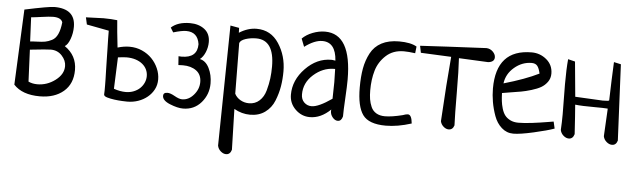

<svg xmlns="http://www.w3.org/2000/svg" viewBox="-50 -721 3942 1192"><g transform="rotate(5 1921.0 -124.5)"><path d="M61.5 -501Q212.9 -533.2 246.1 -533.2Q377 -533.2 377 -420.9Q377 -381.8 363.8 -345.2Q350.6 -308.6 331.1 -296.9Q407.2 -245.1 407.2 -154.3Q407.2 -68.4 351.1 -20.5Q294.9 27.3 203.1 27.3Q93.8 27.3 40 -31.2ZM117.2 -255.9 126 -57.6Q150.4 -45.9 181.6 -45.9Q242.2 -45.9 293 -84Q343.8 -122.1 343.8 -172.9Q343.8 -208 316.4 -237.8Q289.1 -267.6 247.1 -267.6Q222.7 -267.6 117.2 -255.9ZM107.4 -457 114.3 -306.6Q128.9 -308.6 159.2 -309.6Q189.5 -310.5 208 -314Q226.6 -317.4 249 -328.6Q271.5 -339.8 284.7 -368.2Q297.9 -396.5 302.7 -442.4Q293 -471.7 243.2 -471.7Q220.7 -471.7 172.9 -464.8Q125 -458 107.4 -457Z M456.1 -442.4 446.3 -486.3 555.7 -490.2Q581.1 -490.2 602.5 -488.8Q624 -487.3 641.6 -485.4Q643.6 -454.1 647.9 -412.1Q652.3 -370.1 658.2 -316.4Q697.3 -328.1 732.4 -328.1Q774.4 -328.1 810.5 -312Q846.7 -295.9 872.1 -269.5Q897.5 -243.2 912.1 -209.5Q926.8 -175.8 926.8 -140.6Q926.8 -106.4 912.1 -78.6Q897.5 -50.8 872.6 -30.3Q847.7 -9.8 815.4 1.5Q783.2 12.7 747.1 12.7Q739.3 12.7 715.8 11.7Q692.4 10.7 667 7.3Q641.6 3.9 621.6 -2Q601.6 -7.8 600.6 -18.6Q601.6 -28.3 601.6 -43Q601.6 -57.6 601.6 -77.1Q601.6 -88.9 601.1 -113.3Q600.6 -137.7 599.6 -168.5Q598.6 -199.2 598.1 -234.4Q597.7 -269.5 596.7 -303.2Q595.7 -336.9 595.2 -366.7Q594.7 -396.5 594.7 -416ZM666 -255.9 658.2 -59.6Q697.3 -45.9 732.4 -45.9Q759.8 -45.9 782.7 -55.2Q805.7 -64.5 821.3 -79.6Q836.9 -94.7 845.7 -114.3Q854.5 -133.8 854.5 -155.3Q854.5 -176.8 845.7 -195.8Q836.9 -214.8 819.3 -229.5Q801.8 -244.1 776.4 -252.4Q751 -260.7 718.8 -260.7Q708 -260.7 694.8 -259.3Q681.6 -257.8 666 -255.9Z M1043.9 -241.2 1040 -295.9Q1043 -295.9 1049.3 -295.4Q1055.7 -294.9 1058.6 -294.9Q1157.2 -294.9 1157.2 -380.9Q1146.5 -456.1 1074.2 -456.1Q1046.9 -456.1 994.1 -440.4L976.6 -468.8Q1017.6 -506.8 1093.8 -506.8Q1147.5 -506.8 1183.6 -479.5Q1219.7 -452.1 1219.7 -399.4Q1219.7 -367.2 1207 -336.4Q1194.3 -305.7 1173.8 -290Q1210.9 -282.2 1231.9 -239.7Q1252.9 -197.3 1252.9 -144.5Q1252.9 -76.2 1209 -25.4Q1165 25.4 1095.7 25.4Q1061.5 25.4 1013.7 5.9Q965.8 -13.7 965.8 -43Q965.8 -63.5 992.2 -63.5Q1009.8 -63.5 1038.1 -47.4Q1066.4 -31.2 1085 -31.2Q1126 -31.2 1157.2 -67.4Q1188.5 -103.5 1188.5 -147.5Q1188.5 -194.3 1155.8 -218.3Q1123 -242.2 1072.3 -242.2Q1052.7 -242.2 1043.9 -241.2Z M1344.7 -513.7 1399.4 -503.9Q1399.4 -483.4 1400.4 -473.6Q1454.1 -507.8 1508.8 -507.8Q1597.7 -507.8 1647.5 -431.6Q1697.3 -355.5 1697.3 -258.8Q1697.3 -210 1689.9 -165.5Q1682.6 -121.1 1664.1 -74.7Q1645.5 -28.3 1606.9 -0.5Q1568.4 27.3 1513.7 27.3Q1461.9 27.3 1414.1 0Q1418 170.9 1420.9 253.9Q1412.1 284.2 1386.7 284.2Q1369.1 284.2 1353 270Q1336.9 255.9 1333 235.4ZM1408.2 -410.2 1411.1 -94.7Q1422.9 -71.3 1447.3 -57.1Q1471.7 -43 1501 -43Q1539.1 -43 1565.9 -67.4Q1592.8 -91.8 1604 -132.3Q1615.2 -172.9 1619.6 -208Q1624 -243.2 1624 -282.2Q1624 -448.2 1511.7 -448.2Q1475.6 -448.2 1444.8 -438Q1414.1 -427.7 1408.2 -410.2Z M1811.5 -421.9 1792 -471.7Q1817.4 -497.1 1856.4 -512.2Q1895.5 -527.3 1933.6 -527.3Q2098.6 -527.3 2098.6 -242.2Q2098.6 -203.1 2094.2 -127Q2089.8 -50.8 2089.8 -12.7Q2082 17.6 2059.6 17.6Q2042 17.6 2027.3 0Q2012.7 -17.6 2012.7 -39.1Q2012.7 -45.9 2013.7 -48.8Q1953.1 9.8 1884.8 9.8Q1833 9.8 1794.4 -27.8Q1755.9 -65.4 1755.9 -119.1Q1755.9 -210 1826.7 -283.2Q1897.5 -356.4 1987.3 -356.4Q1991.2 -356.4 1995.1 -356Q1999 -355.5 2004.4 -354.5Q2009.8 -353.5 2012.7 -353.5Q2004.9 -467.8 1921.9 -467.8Q1873 -467.8 1811.5 -421.9ZM2015.6 -116.2Q2017.6 -184.6 2017.6 -219.7Q2017.6 -249 2015.6 -301.8H2007.8Q1938.5 -300.8 1881.3 -250Q1824.2 -199.2 1824.2 -127Q1824.2 -95.7 1843.3 -77.1Q1862.3 -58.6 1889.6 -58.6Q1932.6 -58.6 2015.6 -116.2Z M2506.8 -484.4 2502 -442.4Q2460.9 -448.2 2431.6 -448.2Q2364.3 -448.2 2320.3 -407.7Q2276.4 -367.2 2260.3 -312Q2244.1 -256.8 2244.1 -189.5Q2244.1 -158.2 2248 -133.8Q2252 -109.4 2262.2 -85.9Q2272.5 -62.5 2294.4 -49.3Q2316.4 -36.1 2348.6 -36.1Q2391.6 -36.1 2458 -52.7Q2478.5 -60.5 2490.2 -60.5Q2513.7 -60.5 2518.6 -5.9Q2432.6 21.5 2359.4 21.5Q2252.9 21.5 2215.3 -30.8Q2177.7 -83 2177.7 -200.2Q2177.7 -268.6 2187 -319.8Q2196.3 -371.1 2219.7 -415.5Q2243.2 -460 2287.6 -483.4Q2332 -506.8 2396.5 -506.8Q2468.8 -506.8 2506.8 -484.4Z M2537.1 -448.2 2528.3 -491.2Q2659.2 -499 2940.4 -512.7Q2963.9 -511.7 2980.5 -495.1Q2997.1 -478.5 2997.1 -460Q2997.1 -430.7 2958 -426.8L2775.4 -435.5Q2780.3 -362.3 2780.8 -222.2Q2781.2 -82 2784.2 -17.6Q2775.4 10.7 2750 10.7Q2733.4 10.7 2717.8 -2.9Q2702.1 -16.6 2698.2 -36.1Q2711.9 -276.4 2726.6 -439.5Z M3395.5 -94.7 3405.3 -51.8Q3362.3 -36.1 3277.8 -17.1Q3193.4 2 3152.3 2Q3110.4 2 3079.1 -25.9Q3047.9 -53.7 3032.2 -97.2Q3016.6 -140.6 3009.3 -183.1Q3002 -225.6 3002 -266.6Q3002 -510.7 3222.7 -510.7Q3275.4 -510.7 3315.4 -477.1Q3355.5 -443.4 3355.5 -389.6Q3355.5 -360.4 3339.4 -337.9Q3323.2 -315.4 3300.3 -302.2Q3277.3 -289.1 3241.7 -278.3Q3206.1 -267.6 3178.7 -262.7Q3151.4 -257.8 3113.3 -252Q3075.2 -246.1 3060.5 -243.2Q3061.5 -214.8 3064 -193.4Q3066.4 -171.9 3073.7 -147Q3081.1 -122.1 3093.3 -106Q3105.5 -89.8 3127 -79.1Q3148.4 -68.4 3177.7 -68.4Q3212.9 -68.4 3263.7 -74.7Q3314.5 -81.1 3354 -87.9Q3393.6 -94.7 3395.5 -94.7ZM3064.5 -303.7Q3197.3 -341.8 3282.2 -383.8Q3275.4 -416 3263.7 -430.7Q3252 -445.3 3228.5 -445.3Q3168.9 -445.3 3120.6 -404.3Q3072.3 -363.3 3064.5 -303.7Z M3736.3 -495.1 3780.3 -485.4 3802.7 -11.7Q3793.9 17.6 3768.6 17.6Q3751 17.6 3734.4 3.4Q3717.8 -10.7 3713.9 -31.2Q3713.9 -34.2 3722.7 -196.3V-204.1Q3695.3 -206.1 3641.6 -206.1Q3560.5 -206.1 3519.5 -210.9Q3524.4 -154.3 3532.2 -28.3Q3523.4 2 3498 2Q3480.5 2 3464.4 -12.2Q3448.2 -26.4 3444.3 -46.9Q3447.3 -95.7 3447.3 -144.5Q3447.3 -175.8 3446.3 -238.3Q3445.3 -300.8 3445.3 -331.1Q3445.3 -424.8 3451.2 -488.3L3495.1 -477.5Q3514.6 -265.6 3515.6 -259.8Q3682.6 -251 3687.5 -251Q3727.5 -251 3727.5 -255.9Q3727.5 -275.4 3731.4 -379.9Q3735.4 -484.4 3736.3 -495.1Z"/></g></svg>

Font: Neucha
Style: Regular
Weight: 400
Designer: Jovanny Lemonad
Foundry: Jovanny Lemonad
Version: Version 001.001